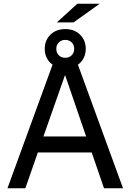

<svg xmlns="http://www.w3.org/2000/svg" viewBox="-20 -1010 700 1030"><path d="M395 -990H515L375 -890H285ZM262 -663Q242 -677 231 -699Q220 -721 220 -748Q220 -794 250.5 -824Q281 -854 330 -854Q379 -854 409.5 -824Q440 -794 440 -748Q440 -721 429 -699Q418 -677 398 -663L640 0H538L472 -192H183L116 0H20ZM330 -700Q351 -700 364.5 -713.5Q378 -727 378 -748Q378 -769 364.5 -782.5Q351 -796 330 -796Q309 -796 295.5 -782.5Q282 -769 282 -748Q282 -727 295.5 -713.5Q309 -700 330 -700ZM442 -278 330 -605H328L213 -278Z"/></svg>

Font: PT Root UI Medium
Style: Regular
Weight: 500
Designer: Vitaly Kuzmin
Foundry: ParaType Ltd.
Version: Version 2.001G